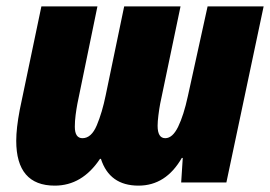

<svg xmlns="http://www.w3.org/2000/svg" viewBox="-20 -573 848 603"><path d="M294 -74H297Q324 10 415 10Q501 10 551 -77H554L549 0H691L808 -553H632L570 -271Q557 -211 539.5 -175Q522 -139 499 -139Q475 -139 475 -178Q475 -191 477.5 -211Q480 -231 483 -247L547 -553H370L312 -274Q301 -220 284 -179.5Q267 -139 239 -139Q215 -139 215 -175Q215 -193 217.5 -212Q220 -231 223 -247L286 -553H110L42 -228Q31 -170 31 -131Q31 10 152 10Q238 10 294 -74Z"/></svg>

Font: Noto Sans Display SemiCondensed Black
Style: Italic
Weight: 900
Width: 4
Designer: Monotype Design team
Foundry: Monotype Imaging Inc.
Version: 1.000